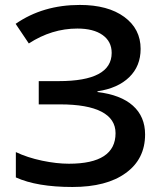

<svg xmlns="http://www.w3.org/2000/svg" viewBox="-20 -744 654 774"><path d="M546.9 -546.9Q546.9 -477.5 501 -432.9Q455.1 -388.2 373 -376V-373Q466.8 -361.8 515.9 -317.9Q564.9 -273.9 564.9 -202.1Q564.9 -102.5 486.8 -46.4Q409.7 9.8 272 9.8Q128.9 9.8 43.9 -28.8V-130.9Q89.8 -108.9 149.9 -96.2Q208 -84 257.8 -84Q445.8 -84 445.8 -207Q445.8 -264.2 389.2 -293.7Q332.5 -323.2 222.2 -323.2H136.2V-417H216.8Q430.2 -417 430.2 -530.8Q430.2 -576.7 393.6 -602.8Q356.9 -628.9 292 -628.9Q188.5 -628.9 96.2 -568.8L43 -647.9Q152.8 -724.1 301.8 -724.1Q415 -724.1 481 -675.8Q546.9 -627.4 546.9 -546.9Z"/></svg>

Font: Open Sans
Style: SemiBold
Weight: 600
Foundry: Ascender Corporation
Version: Version 1.10